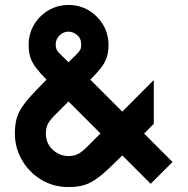

<svg xmlns="http://www.w3.org/2000/svg" viewBox="-20 -741 756 774"><path d="M256 13Q194.5 13 145.5 -17Q96.5 -47 68.2 -96.2Q40 -145.5 40 -203Q40 -235 46 -259Q52 -283 66.5 -305.8Q81 -328.5 105.8 -355.5Q130.5 -382.5 167.5 -420Q140.5 -447.5 124.8 -468.2Q109 -489 102.2 -510.2Q95.5 -531.5 95.5 -559.5Q95.5 -605.5 117.5 -642Q139.5 -678.5 176.2 -699.8Q213 -721 256 -721Q300.5 -721 337 -699.5Q373.5 -678 395.5 -641.2Q417.5 -604.5 417.5 -559.5Q417.5 -531 410.2 -509.5Q403 -488 387 -467.2Q371 -446.5 344 -420L473 -291L600 -418.5V-242L561 -202.5L675.5 -88L587.5 0L473 -114.5Q434.5 -76 407.2 -51.2Q380 -26.5 357.5 -12.5Q335 1.5 311.2 7.2Q287.5 13 256 13ZM256 -490Q277.5 -511 288.5 -521.8Q299.5 -532.5 303.5 -540.5Q307.5 -548.5 307.5 -561.5Q307.5 -586 291 -599.8Q274.5 -613.5 256 -613.5Q235.5 -613.5 220 -598.2Q204.5 -583 204.5 -561.5Q204.5 -542 215.5 -530.2Q226.5 -518.5 256 -490ZM256 -112Q278.5 -112 294.2 -120Q310 -128 329.8 -147.8Q349.5 -167.5 385 -203L256 -332Q219 -295 199.5 -275.2Q180 -255.5 172.5 -240.5Q165 -225.5 165 -202.5Q165 -163 192.5 -137.5Q220 -112 256 -112Z"/></svg>

Font: Urbanist
Style: Bold
Weight: 700
Designer: Corey Hu
Foundry: Corey Hu
Version: Version 1.330; ttfautohint (v1.8.4.7-5d5b)